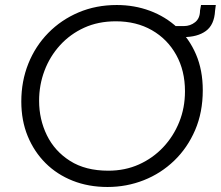

<svg xmlns="http://www.w3.org/2000/svg" viewBox="-20 -733 881 766"><path d="M409 13Q333 13 270 -12Q207 -37 161.5 -82.5Q116 -128 90.5 -190Q65 -252 65 -328Q65 -409 93 -479Q121 -549 172.5 -601.5Q224 -654 293.5 -683.5Q363 -713 446 -713Q516 -713 578 -690Q640 -667 687.5 -623Q735 -579 762 -516Q789 -453 789 -373Q789 -285 758.5 -214Q728 -143 675 -92Q622 -41 553.5 -14Q485 13 409 13ZM412 -52Q479 -52 534.5 -77Q590 -102 631 -145.5Q672 -189 695 -246Q718 -303 718 -369Q718 -451 683 -514Q648 -577 586 -612.5Q524 -648 442 -648Q372 -648 316 -622.5Q260 -597 219.5 -552.5Q179 -508 157.5 -451Q136 -394 136 -331Q136 -257 167 -193.5Q198 -130 259.5 -91Q321 -52 412 -52ZM671 -585 678 -629H714Q739 -629 758.5 -644.5Q778 -660 778 -691L782 -713H841L838 -690Q835 -634 801.5 -609.5Q768 -585 711 -585Z"/></svg>

Font: MuseoModerno Light
Style: Italic
Weight: 300
Italic angle: -9°
Designer: Pablo Cosgaya, Héctor Gatti, Marcela Romero, and the Authors of The MuseoModerno Project.
Foundry: Omnibus-Type Team
Version: Version 1.003